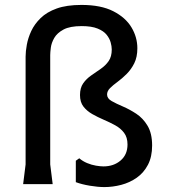

<svg xmlns="http://www.w3.org/2000/svg" viewBox="-20 -748 686 780"><path d="M404 12Q378 12 345 6.5Q312 1 288 -8V-95L302 -105Q316 -93 334 -85.5Q352 -78 370 -75Q388 -72 400 -72Q442 -72 470 -96Q498 -120 498 -161Q498 -190 484 -208.5Q470 -227 448 -239Q426 -251 401.5 -261.5Q377 -272 355 -284.5Q333 -297 319 -315Q305 -333 305 -362Q305 -391 318 -409.5Q331 -428 350.5 -441.5Q370 -455 389.5 -468.5Q409 -482 421.5 -500Q434 -518 434 -547Q434 -560 429.5 -576Q425 -592 413 -607Q401 -622 376.5 -632Q352 -642 312 -642Q264 -642 238 -628Q212 -614 200.5 -594Q189 -574 186.5 -554.5Q184 -535 184 -524V-80L194 0H74L84 -80V-518Q84 -539 89 -566.5Q94 -594 107 -622Q120 -650 145 -674.5Q170 -699 210.5 -713.5Q251 -728 311 -728Q390 -728 440 -702.5Q490 -677 514 -637Q538 -597 538 -552Q538 -516 525.5 -491Q513 -466 494.5 -447.5Q476 -429 457.5 -415.5Q439 -402 427 -390Q415 -378 415 -364Q415 -348 433.5 -337.5Q452 -327 479 -315.5Q506 -304 533.5 -286Q561 -268 579.5 -237Q598 -206 598 -157Q598 -111 581 -78.5Q564 -46 535.5 -26Q507 -6 472.5 3Q438 12 404 12Z"/></svg>

Font: AR One Sans Medium
Style: Regular
Weight: 500
Designer: Niteesh Yadav
Foundry: Niteesh Yadav
Version: Version 1.001;gftools[0.9.33]